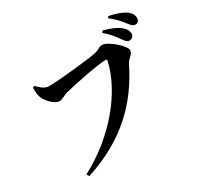

<svg xmlns="http://www.w3.org/2000/svg" viewBox="-184 -1058 1367 1328"><g transform="rotate(-30 500.0 -393.5)"><path d="M830 -658C847 -634 859 -620 875 -620C897 -620 912 -635 912 -656C912 -675 904 -693 883 -712C852 -740 805 -759 749 -774L739 -760C786 -720 811 -685 830 -658ZM916 -735C936 -710 947 -695 966 -695C987 -695 999 -709 999 -730C999 -753 989 -772 964 -792C935 -812 890 -829 833 -840L824 -828C877 -787 898 -758 916 -735ZM238 -625C201 -625 176 -650 148 -678L134 -672C134 -645 134 -627 140 -602C150 -565 204 -499 249 -499C272 -499 297 -519 320 -525C377 -540 598 -587 665 -587C672 -587 676 -584 674 -575C626 -356 427 -110 154 33L166 53C490 -52 673 -241 793 -485C809 -517 846 -528 846 -561C846 -597 741 -689 695 -689C667 -689 665 -673 624 -664C570 -652 318 -625 238 -625Z"/></g></svg>

Font: Noto Serif JP
Style: Bold
Weight: 700
Designer: Ryoko NISHIZUKA 西塚涼子 (kana & ideographs); Frank Grießhammer (Latin, Greek & Cyrillic); Wenlong ZHANG 张文龙 (bopomofo); San
Foundry: Adobe
Version: Version 2.001;hotconv 1.1.0;makeotfexe 2.6.0